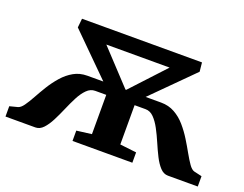

<svg xmlns="http://www.w3.org/2000/svg" viewBox="-97 -720 1131 891"><g transform="rotate(20 469.0 -274.0)"><path d="M-6.5 0V-51L32.5 -61Q46 -64.5 59.8 -83.8Q73.5 -103 89 -131.2Q104.5 -159.5 123.2 -190Q142 -220.5 165.8 -247.5Q189.5 -274.5 219 -291.2Q248.5 -308 286 -308H364.5L167.5 -503.5L172 -548H764.5L769 -503.5L573.5 -308H650Q687.5 -308 717.5 -291.2Q747.5 -274.5 771 -247.2Q794.5 -220 813.5 -189.2Q832.5 -158.5 848.2 -130.2Q864 -102 877.5 -82.8Q891 -63.5 904 -60L943 -51V0H795.5Q774 0 756.8 -18.5Q739.5 -37 725 -65.8Q710.5 -94.5 696.5 -127.2Q682.5 -160 667 -189Q651.5 -218 633.5 -236.2Q615.5 -254.5 592.5 -254.5H538.5V-60.5L620 -51V0H324.5V-51L398.5 -60.5V-254.5H344Q321 -254.5 302.8 -236.2Q284.5 -218 269.5 -189Q254.5 -160 240.5 -127.2Q226.5 -94.5 211.8 -65.8Q197 -37 179.8 -18.5Q162.5 0 141 0ZM474 -308H477.5L631.5 -474H319Z"/></g></svg>

Font: Merriweather 36pt
Style: Bold
Weight: 700
Designer: Eben Sorkin
Foundry: Eben Sorkin
Version: Version 2.100